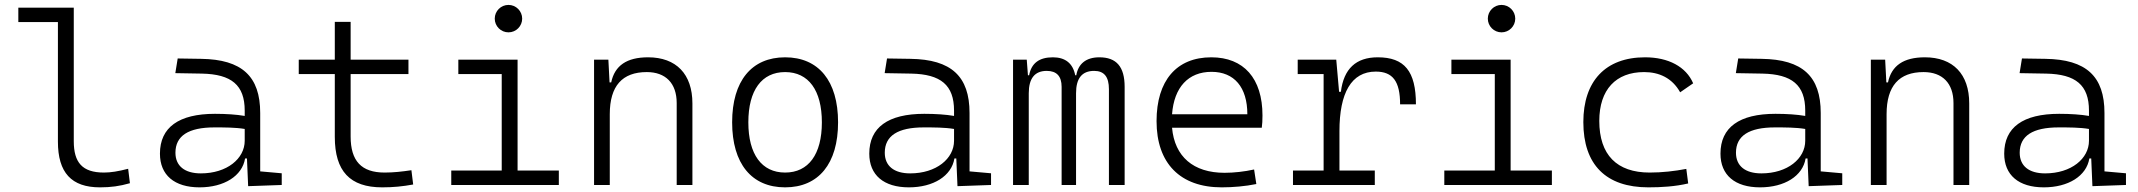

<svg xmlns="http://www.w3.org/2000/svg" viewBox="-20 -764 8829 793"><path d="M393.1 9.8C437.5 9.8 474.1 4.9 516.6 -7.3L509.3 -66.9C467.8 -56.2 437.5 -51.3 409.2 -51.3C319.8 -51.3 284.7 -92.8 284.7 -180.7V-732.4H55.7V-672.9H219.2V-179.2C219.2 -50.8 274.9 9.8 393.1 9.8Z M1004.9 4.9 1143.6 0V-48.3L1054.7 -56.2V-297.4C1054.7 -448.7 979.5 -518.6 810.5 -521L713.9 -522.5L704.1 -461.9L814 -460C936 -457.5 990.7 -412.6 990.7 -307.1V-285.2C957 -291 914.1 -293.9 867.7 -293.9C718.3 -293.9 640.6 -237.8 640.6 -129.4C640.6 -41 700.2 9.8 804.2 9.8C905.3 9.8 980.5 -37.1 992.2 -109.4H1000ZM990.7 -231.4V-182.6C990.7 -108.9 917.5 -47.9 809.6 -47.9C742.7 -47.9 704.6 -78.6 704.6 -133.3C704.6 -203.1 758.3 -237.8 865.7 -237.8C906.2 -237.8 952.6 -237.8 990.7 -231.4Z M1558.6 9.8C1604.5 9.8 1643.1 5.9 1686.5 -2L1679.2 -61C1640.1 -55.2 1606 -51.3 1568.4 -51.3C1472.7 -51.3 1428.2 -99.1 1428.2 -200.2V-458H1667V-517.6H1428.2V-673.8H1362.8V-517.6H1213.9V-458H1362.8V-198.7C1362.8 -57.1 1425.3 9.8 1558.6 9.8Z M1843.8 0H2288.1V-59.6H2117.7V-517.6H1873V-458H2052.2V-59.6H1843.8ZM2080.1 -630.4C2111.3 -630.4 2136.7 -655.8 2136.7 -687C2136.7 -718.3 2111.3 -743.7 2080.1 -743.7C2048.8 -743.7 2023.4 -718.3 2023.4 -687C2023.4 -655.8 2048.8 -630.4 2080.1 -630.4Z M2774.9 0H2839.8V-336.9C2839.8 -458 2772.9 -527.3 2656.7 -527.3C2568.8 -527.3 2519 -493.2 2504.4 -423.8H2497.6L2492.7 -517.6H2433.6V0H2498.5V-292.5C2498.5 -409.2 2550.3 -466.3 2651.4 -466.3C2729 -466.3 2774.9 -420.4 2774.9 -338.4Z M3222.7 9.8C3360.8 9.8 3441.4 -87.9 3441.4 -258.8C3441.4 -429.7 3360.8 -527.3 3222.7 -527.3C3084.5 -527.3 3003.9 -429.7 3003.9 -258.8C3003.9 -87.9 3084.5 9.8 3222.7 9.8ZM3222.7 -51.3C3126 -51.3 3070.8 -126.5 3070.8 -258.8C3070.8 -391.1 3126 -466.3 3222.7 -466.3C3319.3 -466.3 3374.5 -391.1 3374.5 -258.8C3374.5 -126.5 3319.3 -51.3 3222.7 -51.3Z M3934.6 4.9 4073.2 0V-48.3L3984.4 -56.2V-297.4C3984.4 -448.7 3909.2 -518.6 3740.2 -521L3643.6 -522.5L3633.8 -461.9L3743.7 -460C3865.7 -457.5 3920.4 -412.6 3920.4 -307.1V-285.2C3886.7 -291 3843.8 -293.9 3797.4 -293.9C3647.9 -293.9 3570.3 -237.8 3570.3 -129.4C3570.3 -41 3629.9 9.8 3733.9 9.8C3835 9.8 3910.2 -37.1 3921.9 -109.4H3929.7ZM3920.4 -231.4V-182.6C3920.4 -108.9 3847.2 -47.9 3739.3 -47.9C3672.4 -47.9 3634.3 -78.6 3634.3 -133.3C3634.3 -203.1 3688 -237.8 3795.4 -237.8C3835.9 -237.8 3882.3 -237.8 3920.4 -231.4Z M4560.1 0H4625V-405.3C4625 -488.3 4591.3 -527.3 4520.5 -527.3C4464.8 -527.3 4433.1 -499.5 4425.3 -453.1H4420.9C4411.1 -502.9 4379.4 -527.3 4328.6 -527.3C4272 -527.3 4239.7 -502.9 4230.5 -453.1H4225.6L4220.7 -517.6H4164.1V0H4229V-378.9C4229 -440.4 4253.9 -471.2 4303.2 -471.2C4344.2 -471.2 4364.7 -449.2 4364.7 -405.3V0H4424.3V-378.9C4424.3 -440.4 4448.7 -471.2 4499 -471.2C4540.5 -471.2 4560.1 -446.8 4560.1 -395.5Z M5025.9 9.8C5072.3 9.8 5123.5 5.4 5168.9 -3.9L5159.7 -64C5120.1 -55.2 5076.2 -50.3 5037.6 -50.3C4908.7 -50.3 4831.5 -117.2 4820.8 -236.3H5191.4C5193.4 -250 5194.3 -268.1 5194.3 -287.1C5194.3 -440.4 5116.7 -527.3 4982.9 -527.3C4839.4 -527.3 4756.8 -431.2 4756.8 -263.7C4756.8 -89.4 4854.5 9.8 5025.9 9.8ZM4820.8 -292C4829.1 -403.3 4887.7 -467.3 4983.9 -467.3C5077.6 -467.3 5131.8 -403.8 5131.8 -292Z M5512.2 -222.7C5512.2 -379.4 5561 -468.3 5662.1 -468.3C5732.4 -468.3 5762.7 -428.2 5762.7 -333H5828.1C5828.1 -469.7 5780.8 -527.3 5670.4 -527.3C5580.6 -527.3 5529.8 -480 5518.1 -384.8H5510.7L5499 -517.6H5339.8V-458H5446.8V-59.6H5320.3V0H5658.2V-59.6H5512.2Z M5945.3 0H6389.6V-59.6H6219.2V-517.6H5974.6V-458H6153.8V-59.6H5945.3ZM6181.6 -630.4C6212.9 -630.4 6238.3 -655.8 6238.3 -687C6238.3 -718.3 6212.9 -743.7 6181.6 -743.7C6150.4 -743.7 6125 -718.3 6125 -687C6125 -655.8 6150.4 -630.4 6181.6 -630.4Z M6788.1 9.8C6841.8 9.8 6899.4 6.3 6952.6 -6.3L6944.8 -66.4C6896 -57.1 6844.7 -51.3 6793.5 -51.3C6657.7 -51.3 6585.4 -124.5 6585.4 -264.6C6585.4 -393.6 6653.8 -466.3 6770.5 -466.3C6832 -466.3 6886.2 -442.4 6919.4 -382.8L6973.1 -419.9C6943.8 -488.3 6871.1 -527.3 6774.4 -527.3C6610.8 -527.3 6519.5 -428.7 6519.5 -259.8C6519.5 -83.5 6613.3 9.8 6788.1 9.8Z M7450.2 4.9 7588.9 0V-48.3L7500 -56.2V-297.4C7500 -448.7 7424.8 -518.6 7255.9 -521L7159.2 -522.5L7149.4 -461.9L7259.3 -460C7381.3 -457.5 7436 -412.6 7436 -307.1V-285.2C7402.3 -291 7359.4 -293.9 7313 -293.9C7163.6 -293.9 7085.9 -237.8 7085.9 -129.4C7085.9 -41 7145.5 9.8 7249.5 9.8C7350.6 9.8 7425.8 -37.1 7437.5 -109.4H7445.3ZM7436 -231.4V-182.6C7436 -108.9 7362.8 -47.9 7254.9 -47.9C7188 -47.9 7149.9 -78.6 7149.9 -133.3C7149.9 -203.1 7203.6 -237.8 7311 -237.8C7351.6 -237.8 7397.9 -237.8 7436 -231.4Z M8048.3 0H8113.3V-336.9C8113.3 -458 8046.4 -527.3 7930.2 -527.3C7842.3 -527.3 7792.5 -493.2 7777.8 -423.8H7771L7766.1 -517.6H7707V0H7772V-292.5C7772 -409.2 7823.7 -466.3 7924.8 -466.3C8002.4 -466.3 8048.3 -420.4 8048.3 -338.4Z M8622.1 4.9 8760.7 0V-48.3L8671.9 -56.2V-297.4C8671.9 -448.7 8596.7 -518.6 8427.7 -521L8331.1 -522.5L8321.3 -461.9L8431.2 -460C8553.2 -457.5 8607.9 -412.6 8607.9 -307.1V-285.2C8574.2 -291 8531.2 -293.9 8484.9 -293.9C8335.4 -293.9 8257.8 -237.8 8257.8 -129.4C8257.8 -41 8317.4 9.8 8421.4 9.8C8522.5 9.8 8597.7 -37.1 8609.4 -109.4H8617.2ZM8607.9 -231.4V-182.6C8607.9 -108.9 8534.7 -47.9 8426.8 -47.9C8359.9 -47.9 8321.8 -78.6 8321.8 -133.3C8321.8 -203.1 8375.5 -237.8 8482.9 -237.8C8523.4 -237.8 8569.8 -237.8 8607.9 -231.4Z"/></svg>

Font: Cascadia Code Light
Style: Regular
Weight: 300
Monospace: yes
Designer: Aaron Bell
Foundry: Saja Typeworks
Version: Version 2404.023